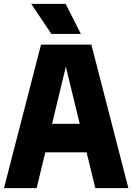

<svg xmlns="http://www.w3.org/2000/svg" viewBox="-22 -970 682 990"><path d="M469.5 0 424.5 -184.5H211.5L167 0H-1.5L189.5 -740H449L640 0ZM246.5 -331.5H389L317.5 -626.5ZM243 -795 139 -950H316.5L395 -795Z"/></svg>

Font: Encode Sans Condensed ExtraBold
Style: Regular
Weight: 800
Width: 3
Designer: Multiple Designers
Foundry: Impallari Type
Version: Version 2.000